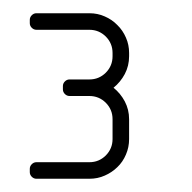

<svg xmlns="http://www.w3.org/2000/svg" viewBox="-20 -570 290 290"><path d="M25 -315V-310C25 -307.3 26 -305 28 -303C30 -301 32.3 -300 35 -300H115C123.3 -300 131.1 -301.6 138.2 -304.8C145.4 -307.9 151.8 -312.2 157.2 -317.5C162.8 -322.8 167.1 -329.2 170.2 -336.5C173.4 -343.8 175 -351.7 175 -360V-390C175 -399.7 172.8 -408.6 168.5 -416.8C164.2 -424.9 158.5 -431.8 151.5 -437.5C158.5 -443.2 164.2 -450.1 168.5 -458.2C172.8 -466.4 175 -475.3 175 -485V-490C175 -498.3 173.4 -506.1 170.2 -513.2C167.1 -520.4 162.8 -526.8 157.2 -532.2C151.8 -537.8 145.4 -542.1 138.2 -545.2C131.1 -548.4 123.3 -550 115 -550H35C32.3 -550 30 -549 28 -547C26 -545 25 -542.7 25 -540V-535C25 -532.3 26 -530 28 -528C30 -526 32.3 -525 35 -525H115C124.7 -525 132.9 -521.6 139.8 -514.8C146.6 -507.9 150 -499.7 150 -490V-485C150 -475.3 146.6 -467.1 139.8 -460.2C132.9 -453.4 124.7 -450 115 -450H85C82.3 -450 80 -449 78 -447C76 -445 75 -442.7 75 -440V-435C75 -432.3 76 -430 78 -428C80 -426 82.3 -425 85 -425H115C124.7 -425 132.9 -421.6 139.8 -414.8C146.6 -407.9 150 -399.7 150 -390V-360C150 -350.3 146.6 -342.1 139.8 -335.2C132.9 -328.4 124.7 -325 115 -325H35C32.3 -325 30 -324 28 -322C26 -320 25 -317.7 25 -315Z"/></svg>

Font: lerotica
Style: Regular
Weight: 400
Designer: defharo
Foundry: deFharo
Version: Version 1.001 2011